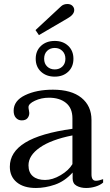

<svg xmlns="http://www.w3.org/2000/svg" viewBox="-20 -927 546 957"><path d="M157 -777 272 -884Q273 -885 285 -896Q297 -907 316 -907Q332 -907 341 -898Q350 -889 350 -877Q350 -854 316 -835L174 -752ZM158 -634Q158 -674 184.5 -698.5Q211 -723 253 -723Q294 -723 320 -698.5Q346 -674 346 -634Q346 -594 320 -569.5Q294 -545 253 -545Q211 -545 184.5 -569.5Q158 -594 158 -634ZM306 -634Q306 -658 291 -673Q276 -688 253 -688Q230 -688 215 -673.5Q200 -659 200 -634Q200 -610 215 -595.5Q230 -581 253 -581Q276 -581 291 -595.5Q306 -610 306 -634ZM29 -96Q29 -169 105.5 -216Q182 -263 341 -285V-337Q341 -388 309 -414Q277 -440 224 -440Q186 -440 154 -425Q122 -410 122 -393Q122 -387 124 -378Q126 -369 126 -364Q126 -349 117 -338Q108 -327 88 -327Q71 -327 59.5 -339.5Q48 -352 48 -375Q48 -425 105 -452.5Q162 -480 244 -480Q336 -480 386 -439.5Q436 -399 436 -329V-58Q436 -26 458 -26Q472 -26 494 -34V-17Q479 -4 456 3Q433 10 409 10Q382 10 362 -1Q342 -12 342 -37V-67Q302 -23 253.5 -6.5Q205 10 159 10Q98 10 63.5 -18.5Q29 -47 29 -96ZM341 -109V-252Q235 -231 178.5 -191.5Q122 -152 122 -103Q122 -67 144 -48.5Q166 -30 205 -30Q242 -30 282.5 -54Q323 -78 341 -109Z"/></svg>

Font: TavirajRegular
Style: Regular
Weight: 400
Designer: Katatrad Team
Foundry: CadsonDemak
Version: Version 1.001